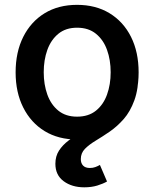

<svg xmlns="http://www.w3.org/2000/svg" viewBox="-20 -573 646 804"><path d="M302.7 11.2Q224.6 11.2 167 -23.9Q109.4 -59.1 77.4 -122.6Q45.4 -186 45.4 -270Q45.4 -355 77.4 -418.7Q109.4 -482.4 167 -517.6Q224.6 -552.7 302.7 -552.7Q380.9 -552.7 438.7 -517.6Q496.6 -482.4 528.6 -418.7Q560.5 -355 560.5 -270Q560.5 -186 528.6 -122.6Q496.6 -59.1 438.7 -23.9Q380.9 11.2 302.7 11.2ZM302.7 -84.5Q350.6 -84.5 381.8 -109.6Q413.1 -134.8 428.2 -177Q443.4 -219.2 443.4 -270.5Q443.4 -321.8 428.2 -364Q413.1 -406.2 381.8 -431.6Q350.6 -457 302.7 -457Q255.4 -457 224.4 -431.6Q193.4 -406.2 178.2 -364Q163.1 -321.8 163.1 -270.5Q163.1 -219.2 178.2 -177Q193.4 -134.8 224.4 -109.6Q255.4 -84.5 302.7 -84.5ZM333 211.4Q281.2 211.4 246.6 185.8Q211.9 160.2 211.9 112.8Q211.9 81.1 227.1 57.6Q242.2 34.2 267.6 15.1Q293 -3.9 323.2 -22.5Q353.5 -41 383.3 -62.5Q413.1 -84 438.5 -112.1Q463.9 -140.1 479.2 -178.7Q494.6 -217.3 494.6 -270H560.1Q560.1 -200.7 542.7 -153.1Q525.4 -105.5 497.8 -74.2Q470.2 -43 439.2 -21.7Q408.2 -0.5 380.6 16.1Q353 32.7 335.7 50.3Q318.4 67.9 318.4 93.3Q318.4 110.4 327.9 120.4Q337.4 130.4 356.4 130.4Q368.7 130.4 378.9 126.7Q389.2 123 398.4 117.7L428.2 187Q412.1 196.3 387.7 203.9Q363.3 211.4 333 211.4Z"/></svg>

Font: Inter
Style: 540
Weight: 540
Designer: Rasmus Andersson
Foundry: rsms
Version: Version 4.001;git-66647c0bb